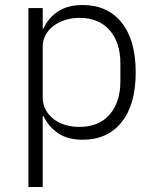

<svg xmlns="http://www.w3.org/2000/svg" viewBox="-20 -544 614 764"><path d="M93 -512H150V-430H153Q172 -473 211 -498.5Q250 -524 309 -524Q408 -524 464 -454Q520 -384 520 -256Q520 -128 464 -58Q408 12 309 12Q250 12 212 -13.5Q174 -39 153 -82H150V200H93ZM296 -39Q373 -39 416 -88Q459 -137 459 -220V-292Q459 -375 416 -424Q373 -473 296 -473Q266 -473 239.5 -464.5Q213 -456 193 -441Q173 -426 161.5 -405Q150 -384 150 -359V-156Q150 -129 161.5 -107.5Q173 -86 193 -70.5Q213 -55 239.5 -47Q266 -39 296 -39Z"/></svg>

Font: IBM Plex Sans KR Light
Style: Regular
Weight: 300
Designer: Mike Abbink; Paul van der Laan; Pieter van Rosmalen; Wujin Sim; Chorong Kim; Dohee Lee;
Foundry: Sandoll Inc.
Version: Version 1.001